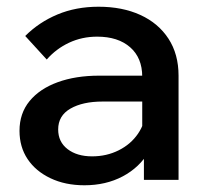

<svg xmlns="http://www.w3.org/2000/svg" viewBox="-20 -535 606 571"><path d="M511 0H408V-99L403 -120V-307Q403 -363 367 -394.5Q331 -426 269 -426Q224 -426 185.5 -408Q147 -390 119 -358L55 -428Q96 -469 151 -492Q206 -515 273 -515Q344 -515 397.5 -490.5Q451 -466 481 -420Q511 -374 511 -310ZM231 16Q174 16 130 -5Q86 -26 62 -62Q38 -98 38 -146Q38 -198 68 -234.5Q98 -271 151.5 -290.5Q205 -310 275 -310H415V-233H285Q226 -233 189.5 -212Q153 -191 153 -150Q153 -113 181 -91.5Q209 -70 254 -70Q297 -70 333 -88Q369 -106 390.5 -137.5Q412 -169 415 -210L451 -193Q451 -132 423 -84.5Q395 -37 345 -10.5Q295 16 231 16Z"/></svg>

Font: Wix Madefor Display SemiBold
Style: Regular
Weight: 600
Designer: Dalton Maag Ltd
Foundry: Dalton Maag Ltd
Version: Version 3.100